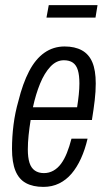

<svg xmlns="http://www.w3.org/2000/svg" viewBox="-20 -720 421 752"><path d="M150 12Q109 12 81.5 -3Q54 -18 40.5 -51Q27 -84 27 -137Q27 -184 33 -231.5Q39 -279 52 -324Q69 -393 94 -441Q119 -489 154 -513.5Q189 -538 233 -538Q273 -538 300.5 -523Q328 -508 341.5 -476.5Q355 -445 355 -393Q355 -362 351 -327.5Q347 -293 340 -250H100Q95 -219 92 -190Q89 -161 89 -135Q89 -103 95.5 -82.5Q102 -62 116.5 -52Q131 -42 152 -42Q172 -42 189 -51.5Q206 -61 219 -78.5Q232 -96 242 -121Q252 -146 260 -177H323Q313 -134 297 -99Q281 -64 260 -39.5Q239 -15 211.5 -1.5Q184 12 150 12ZM109 -300H282Q286 -325 288.5 -349Q291 -373 291 -393Q291 -425 285 -445Q279 -465 265.5 -474.5Q252 -484 230 -484Q201 -484 177.5 -459Q154 -434 137 -392.5Q120 -351 109 -300ZM162 -651 171 -700H362L354 -651Z"/></svg>

Font: Archivo ExtraCondensed Light
Style: Italic
Weight: 300
Width: 2
Italic angle: -10°
Designer: Hector Gatti
Foundry: Omnibus-Type
Version: Version 2.001